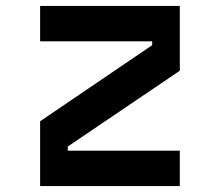

<svg xmlns="http://www.w3.org/2000/svg" viewBox="-20 -626 740 646"><path d="M115 -606V-487H492V-474L115 -218V0H585V-119H208V-133L585 -388V-606Z"/></svg>

Font: Martian Mono Std Md
Style: Regular
Weight: 500
Monospace: yes
Designer: Roman Shamin
Foundry: Evil Martians
Version: Version 1.000